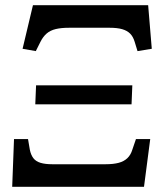

<svg xmlns="http://www.w3.org/2000/svg" viewBox="-20 -720 637 740"><path d="M27 0 34 -184H88L95 -143Q99 -123 108.5 -110.5Q118 -98 136 -92.5Q154 -87 181 -87H387Q417 -87 437.5 -92.5Q458 -98 471 -110.5Q484 -123 490 -143L504 -184H559L535 0ZM116 -318 119 -391H490L487 -318ZM118 -523 67 -532 107 -700H551L565 -532L510 -523L499 -559Q493 -579 481.5 -590.5Q470 -602 451 -607.5Q432 -613 403 -613H246Q216 -613 195 -608Q174 -603 160 -591Q146 -579 136 -559Z"/></svg>

Font: Literata
Style: Italic
Weight: 400
Italic angle: -2°
Designer: Latin by Veronika Burian and Jose Scaglione. Greek by Irene Vlachou. Cyrillic by Vera Evstafieva
Foundry: TypeTogether
Version: Version 3.103;gftools[0.9.29]